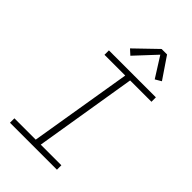

<svg xmlns="http://www.w3.org/2000/svg" viewBox="-282 -1066 1165 1165"><g transform="rotate(45 300.0 -483.5)"><path d="M46 0V-38H229L338 -697H160V-735H563V-697H380L272 -38H449V0ZM275 -804 242 -834 380 -967H427L520 -830L481 -807L399 -937Z"/></g></svg>

Font: Iosevka Slab XLtEx
Style: Italic
Weight: 200
Width: 7
Italic angle: -9°
Monospace: yes
Designer: Belleve Invis
Foundry: Belleve Invis
Version: Version 11.1.0; ttfautohint (v1.8.3)